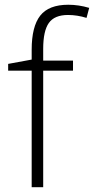

<svg xmlns="http://www.w3.org/2000/svg" viewBox="-20 -785 394 805"><path d="M286.1 -488.8H161.1V0H112.8V-488.8H14.2V-517.1L112.8 -535.2V-576.2Q112.8 -673.8 148.7 -719.5Q184.6 -765.1 266.1 -765.1Q310.1 -765.1 354 -752L342.8 -710Q303.7 -722.2 265.1 -722.2Q208.5 -722.2 184.8 -688.7Q161.1 -655.3 161.1 -580.1V-530.8H286.1Z"/></svg>

Font: Zoram GWebM Light
Style: Regular
Weight: 300
Foundry: Ascender Corporation
Version: Version 1.000